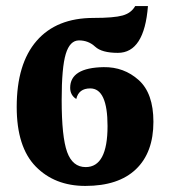

<svg xmlns="http://www.w3.org/2000/svg" viewBox="-20 -602 557 632"><path d="M261 10Q370 10 427.5 -45Q485 -100 485 -201Q485 -295 436.5 -338.5Q388 -382 321 -381Q211 -379 211 -313Q211 -289 231 -276Q239 -311 277 -311Q334 -311 334 -187Q334 -52 262 -52Q219 -52 201 -101.5Q183 -151 183 -273Q183 -380 196.5 -424.5Q210 -469 240 -469Q271 -469 293 -448.5Q315 -428 368 -428Q455 -428 467 -582H425Q412 -559 383.5 -551Q355 -543 288 -543Q166 -543 100.5 -467.5Q35 -392 35 -250Q35 -118 97.5 -54Q160 10 261 10Z"/></svg>

Font: Noto Serif ExtraCondensed Extra
Style: Regular
Weight: 800
Width: 3
Designer: Monotype Design Team
Foundry: Monotype Imaging Inc.
Version: Version 1.002